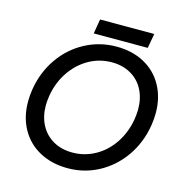

<svg xmlns="http://www.w3.org/2000/svg" viewBox="-121 -945 1021 1068"><g transform="rotate(15 390.0 -411.0)"><path d="M55 -290Q55 -325 61 -362Q78 -464 133.5 -543.5Q189 -623 272.5 -667.5Q356 -712 453 -712Q544 -712 613 -674.5Q682 -637 720 -568.5Q758 -500 758 -411Q758 -376 752 -338Q735 -236 679.5 -156.5Q624 -77 541.5 -32.5Q459 12 363 12Q272 12 202 -25.5Q132 -63 93.5 -131.5Q55 -200 55 -290ZM156 -295Q156 -231 182 -182Q208 -133 255.5 -106Q303 -79 366 -79Q436 -79 497 -113Q558 -147 599 -208.5Q640 -270 653 -348Q658 -381 658 -405Q658 -469 632.5 -518Q607 -567 559.5 -594Q512 -621 450 -621Q379 -621 318 -586.5Q257 -552 215.5 -490.5Q174 -429 161 -351Q156 -319 156 -295ZM324 -834H636L621 -750H310Z"/></g></svg>

Font: Oak Sans Medium
Style: Italic
Weight: 500
Italic angle: -9.49998°
Foundry: Erik Kennedy, Walven
Version: Version 1.000